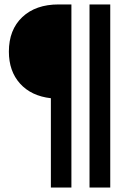

<svg xmlns="http://www.w3.org/2000/svg" viewBox="-20 -695 590 865"><path d="M209.2 150V-252.5Q120.8 -262.5 70.4 -318.3Q20 -374.2 20 -462.5Q20 -560.8 80.4 -617.9Q140.8 -675 244.2 -675H301.7V150ZM383.3 150V-675H476.7V150Z"/></svg>

Font: Funnel Sans SemiBold
Style: Regular
Weight: 600
Designer: NORD ID, Kristian Moeller
Foundry: Dicotype
Version: Version 1.000